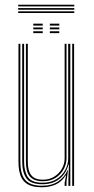

<svg xmlns="http://www.w3.org/2000/svg" viewBox="-20 -785 395 811"><path d="M156.8 6Q133.8 6 117 1.4Q100.2 -3.2 88.9 -12.1Q77.5 -21 70.8 -34.1Q64 -47.2 61 -64.4Q58 -81.5 58 -102.5V-600H66V-102.5Q66 -78 70.4 -59Q74.8 -40 85.1 -27Q95.5 -14 113.2 -7.2Q131 -0.5 157.8 -0.5Q199 -0.5 225.9 -18.9Q252.8 -37.2 265.2 -66.2H267.2L261 -19.5V0H253V-12.8L259 -43.5H257Q240.8 -17 214.8 -5.5Q188.8 6 156.8 6ZM285 0V-600H293V0ZM161.2 -19.5Q140.5 -19.5 126.6 -25.1Q112.8 -30.8 104.6 -41.4Q96.5 -52 93 -67.5Q89.5 -83 89.5 -102.5V-600H97.5V-102.5Q97.5 -78.5 103.2 -61.4Q109 -44.2 122.9 -35.1Q136.8 -26 161.5 -26Q188.8 -26 209.2 -38.9Q229.8 -51.8 241.4 -72.2Q253 -92.8 253 -115.5V-600H261V-115.5Q261 -93 249.4 -70.9Q237.8 -48.8 215.5 -34.1Q193.2 -19.5 161.2 -19.5ZM159.2 -6.8Q109.5 -6.8 91.6 -31.8Q73.8 -56.8 73.8 -102.5V-600H81.8V-102.5Q81.8 -61.8 97.5 -37.5Q113.2 -13.2 160 -13.2Q194.8 -13.2 218.8 -28.4Q242.8 -43.5 255.4 -67Q268 -90.5 268 -115.5V-600H277V0H269V-28.5L271 -89.8H269Q260.2 -53.5 232 -30.1Q203.8 -6.8 159.2 -6.8ZM190.5 -677V-685H230.5V-677ZM120.5 -645V-653H160.5V-645ZM120.5 -661V-669H160.5V-661ZM120.5 -677V-685H160.5V-677ZM190.5 -645V-653H230.5V-645ZM190.5 -661V-669H230.5V-661ZM56.8 -758V-765H293.8V-758ZM56.8 -730V-737H293.8V-730ZM56.8 -744V-751H293.8V-744Z"/></svg>

Font: Big Shoulders Inline Text Thin
Style: Regular
Weight: 100
Designer: Patric King
Foundry: XO Type Co
Version: Version 2.002